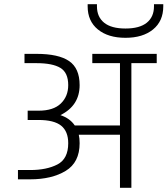

<svg xmlns="http://www.w3.org/2000/svg" viewBox="-20 -889 793 909"><path d="M65 0ZM722 -634V-590H602V0H548V-251H353Q357 -234 357 -211Q357 -120 291 -80Q225 -40 123 -40H65V-84H123Q201 -84 252 -110.5Q303 -137 303 -211Q303 -267 269.5 -294Q236 -321 162 -321H111V-365H163Q233 -365 268 -399Q303 -433 303 -486Q303 -545 266 -567.5Q229 -590 153 -590H96V-634H153Q257 -634 307 -600Q357 -566 357 -486Q357 -389 266 -344Q311 -329 334 -295H548V-590H417V-634ZM395 -859V-869H439V-859Q439 -809 473 -781.5Q507 -754 574 -754Q641 -754 675 -781.5Q709 -809 709 -859V-869H753V-859Q753 -789 704.5 -749.5Q656 -710 574 -710Q492 -710 443.5 -749.5Q395 -789 395 -859Z"/></svg>

Font: Biryani ExtraLight
Style: Regular
Weight: 275
Designer: Dan Reynolds and Mathieu Reguer
Foundry: Dan Reynolds and Mathieu Reguer
Version: Version 1.004; ttfautohint (v1.1) -l 5 -r 5 -G 72 -x 0 -D la